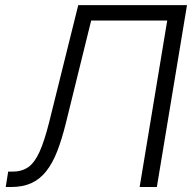

<svg xmlns="http://www.w3.org/2000/svg" viewBox="-20 -748 784 768"><path d="M2.9 0 12.7 -61.5H29.8Q66.9 -61.5 92.5 -79.1Q118.2 -96.7 137.9 -140.1Q157.7 -183.6 176.8 -259.8L293 -727.5H728L607.4 0H538.6L648.9 -666H344.7L243.2 -254.4Q227.1 -189.5 208.3 -141.6Q189.5 -93.8 164.3 -62.3Q139.2 -30.8 105.2 -15.4Q71.3 0 24.9 0Z"/></svg>

Font: Inter 18pt Light
Style: Italic
Weight: 300
Italic angle: -9.3988°
Designer: Rasmus Andersson
Foundry: rsms
Version: Version 4.001;git-66647c0bb